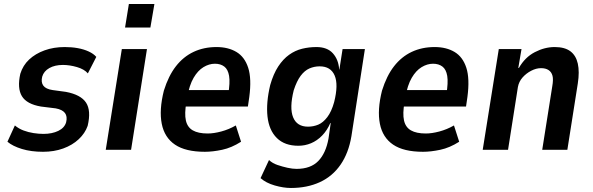

<svg xmlns="http://www.w3.org/2000/svg" viewBox="-20 -745 2950 955"><path d="M194 10Q135 10 89 -4Q43 -18 17 -40L54 -121Q73 -105 97 -96Q121 -87 147 -83Q173 -79 196 -79Q239 -79 270 -94Q301 -109 309 -137Q316 -166 303 -183Q290 -200 257 -206L184 -215Q113 -227 89 -266.5Q65 -306 81 -378Q94 -420 125 -449Q156 -478 201.5 -494.5Q247 -511 302 -511Q337 -511 367 -505.5Q397 -500 421 -489Q445 -478 459 -462L417 -380Q399 -401 362.5 -411.5Q326 -422 293 -422Q253 -422 225.5 -406.5Q198 -391 190 -364Q183 -336 195.5 -319Q208 -302 242 -297L308 -288Q382 -274 408 -234.5Q434 -195 416 -119Q403 -82 371.5 -52.5Q340 -23 294.5 -6.5Q249 10 194 10Z M602 -608 621 -725H748L728 -608ZM506 0 586 -501H711L632 0Z M999 10Q903 10 850.5 -25.5Q798 -61 784.5 -129.5Q771 -198 795 -294Q818 -368 855 -415.5Q892 -463 943 -487Q994 -511 1057 -511Q1115 -511 1156 -486.5Q1197 -462 1214.5 -408Q1232 -354 1220 -263L1213 -215H885L898 -297H1133L1115 -274Q1125 -335 1119.5 -367.5Q1114 -400 1095.5 -414Q1077 -428 1049 -428Q1020 -428 992 -411Q964 -394 943 -358Q922 -322 911 -261L907 -236Q897 -180 904.5 -146Q912 -112 939 -96.5Q966 -81 1013 -81Q1043 -81 1080.5 -91Q1118 -101 1153 -121L1179 -40Q1132 -10 1085 0Q1038 10 999 10Z M1427 190Q1390 190 1346.5 177.5Q1303 165 1276 141L1318 51Q1335 67 1360 75.5Q1385 84 1410 89.5Q1435 95 1455 95Q1525 95 1563 56Q1601 17 1614 -56L1625 -133H1623Q1607 -96 1582 -70.5Q1557 -45 1527 -32.5Q1497 -20 1464 -20Q1396 -20 1357 -58.5Q1318 -97 1310.5 -165.5Q1303 -234 1324 -322Q1340 -378 1364 -414.5Q1388 -451 1418 -472.5Q1448 -494 1482.5 -502.5Q1517 -511 1554 -511Q1608 -511 1636 -479.5Q1664 -448 1667 -399H1668L1684 -501H1795L1728 -68Q1714 16 1674 74Q1634 132 1571 161Q1508 190 1427 190ZM1512 -115Q1539 -115 1563 -125Q1587 -135 1608 -162.5Q1629 -190 1642 -237Q1664 -324 1644.5 -369.5Q1625 -415 1570 -415Q1543 -415 1519 -404.5Q1495 -394 1475.5 -368Q1456 -342 1441 -296Q1419 -208 1438 -161.5Q1457 -115 1512 -115Z M2084 10Q1988 10 1935.5 -25.5Q1883 -61 1869.5 -129.5Q1856 -198 1880 -294Q1903 -368 1940 -415.5Q1977 -463 2028 -487Q2079 -511 2142 -511Q2200 -511 2241 -486.5Q2282 -462 2299.5 -408Q2317 -354 2305 -263L2298 -215H1970L1983 -297H2218L2200 -274Q2210 -335 2204.5 -367.5Q2199 -400 2180.5 -414Q2162 -428 2134 -428Q2105 -428 2077 -411Q2049 -394 2028 -358Q2007 -322 1996 -261L1992 -236Q1982 -180 1989.5 -146Q1997 -112 2024 -96.5Q2051 -81 2098 -81Q2128 -81 2165.5 -91Q2203 -101 2238 -121L2264 -40Q2217 -10 2170 0Q2123 10 2084 10Z M2381 0 2461 -501H2574L2558 -407H2561Q2591 -460 2640 -485.5Q2689 -511 2739 -511Q2789 -511 2817 -490Q2845 -469 2854 -428.5Q2863 -388 2854 -330L2802 0H2677L2727 -316Q2733 -350 2728 -368.5Q2723 -387 2708.5 -396.5Q2694 -406 2671 -406Q2647 -406 2622 -393Q2597 -380 2579 -359.5Q2561 -339 2556 -312L2507 0Z"/></svg>

Font: Nunito Sans 7pt Condensed
Style: Bold Italic
Weight: 700
Width: 3
Italic angle: -9°
Designer: Vernon Adams
Foundry: Vernon Adams
Version: Version 3.101;gftools[0.9.27]